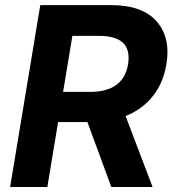

<svg xmlns="http://www.w3.org/2000/svg" viewBox="-20 -748 697 768"><path d="M20.5 0 141.1 -727.5H424.8Q549.3 -727.5 606.4 -662.6Q663.6 -597.7 645.5 -490.7Q633.3 -416.5 591.3 -363.5Q549.3 -310.5 482.4 -283.7L590.3 0H425.3L329.6 -259.8H212.4L169.4 0ZM232.4 -380.4H339.8Q473.6 -380.4 492.2 -490.7Q510.7 -604.5 376.5 -604.5H269.5Z"/></svg>

Font: Inter
Style: Bold Italic
Weight: 700
Italic angle: -9.39999°
Designer: Rasmus Andersson
Foundry: rsms
Version: Version 4.001;git-9221beed3